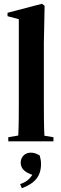

<svg xmlns="http://www.w3.org/2000/svg" viewBox="-20 -751 326 1020"><path d="M24 0H264V-22L216 -30C213 -82 213 -154 213 -209V-521L217 -720L203 -731L20 -683V-665L80 -649V-209C80 -154 80 -83 77 -31L24 -22ZM198 119C198 105 195 89 191 75C172 64 161 60 143 60C113 60 90 82 90 113C90 141 106 162 152 178C135 203 117 217 87 227L96 249C165 223 198 186 198 119Z"/></svg>

Font: Source Serif 4 Display
Style: Bold
Weight: 700
Designer: Frank Grießhammer
Foundry: Adobe Systems Incorporated
Version: Version 4.004;hotconv 1.0.117;makeotfexe 2.5.65602